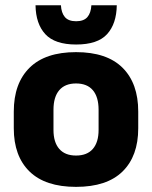

<svg xmlns="http://www.w3.org/2000/svg" viewBox="-20 -707 587 741"><path d="M273.4 14.2Q154.7 14.2 93.9 -45.2Q33.2 -104.6 33.2 -211.9V-276.5Q33.2 -385.4 94.1 -445.6Q155 -505.8 273.4 -505.8Q392.2 -505.8 452.9 -445.6Q513.5 -385.4 513.5 -276.5V-211.9Q513.5 -104.6 453 -45.2Q392.6 14.2 273.4 14.2ZM273.4 -106.7Q316.2 -106.7 338.3 -132.3Q360.5 -157.9 360.5 -205.5V-283.2Q360.5 -332.8 338.3 -358.9Q316.2 -384.9 273.4 -384.9Q231 -384.9 208.7 -358.9Q186.4 -332.8 186.4 -283.2V-205.5Q186.4 -157.9 208.7 -132.3Q231 -106.7 273.4 -106.7ZM273.8 -535.2Q191.8 -535.2 154.9 -575.1Q118.1 -615.1 117.1 -686.8H215.1Q216.7 -657.5 230.3 -641.3Q244 -625 273.8 -625Q303.3 -625 317.2 -641Q331 -657 332.7 -686.8H430.7Q429.7 -615.1 393.2 -575.1Q356.8 -535.2 273.8 -535.2Z"/></svg>

Font: Anek Latin Medium
Style: Regular
Weight: 500
Designer: Yesha Goshar
Foundry: Ek Type
Version: Version 1.003